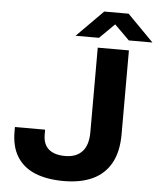

<svg xmlns="http://www.w3.org/2000/svg" viewBox="-59 -925 818 988"><g transform="rotate(5 350.0 -431.5)"><path d="M307 12Q220 12 159 -13Q98 -38 65.5 -89.5Q33 -141 33 -220V-243H189V-218Q189 -167 218.5 -142Q248 -117 303 -117Q361 -117 391.5 -150.5Q422 -184 422 -250V-687H583V-254Q583 -163 550 -104Q517 -45 455.5 -16.5Q394 12 307 12ZM303 -738 439 -875H565L700 -738H578L470 -845H532L424 -738Z"/></g></svg>

Font: Archivo SemiExpanded
Style: Bold
Weight: 700
Width: 6
Designer: Hector Gatti
Foundry: Omnibus-Type
Version: Version 2.001